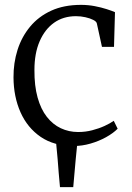

<svg xmlns="http://www.w3.org/2000/svg" viewBox="-20 -589 541 789"><path d="M226.5 180Q223.5 148 221.2 121Q219 94 216.8 64.5Q214.5 35 210.5 -3H298Q294 35.5 291.2 64.8Q288.5 94 286.2 121Q284 148 281 180ZM283 11Q202 11 147.2 -26.5Q92.5 -64 64.2 -127.8Q36 -191.5 35.5 -270.5Q35 -330 52 -383.8Q69 -437.5 103.5 -479.2Q138 -521 190.2 -545Q242.5 -569 313 -569Q342 -569 369.2 -563.8Q396.5 -558.5 418.2 -551.5Q440 -544.5 452.5 -539L448.5 -396.5H399L378 -492.5Q376.5 -500.5 363.2 -507.2Q350 -514 331 -518.2Q312 -522.5 292 -522.5Q240.5 -522.5 202.5 -495.8Q164.5 -469 143 -419.5Q121.5 -370 121.5 -301.5Q121 -236.5 134.5 -188.2Q148 -140 172.5 -108.8Q197 -77.5 230 -62Q263 -46.5 301 -46.5Q331.5 -46.5 359.2 -53.8Q387 -61 409.8 -71.5Q432.5 -82 447.5 -92.5L463.5 -60Q445 -41.5 415.8 -25.2Q386.5 -9 352 1Q317.5 11 283 11Z"/></svg>

Font: Merriweather 20pt Light
Style: Regular
Weight: 300
Version: Version 2.100